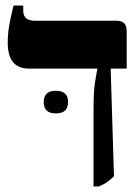

<svg xmlns="http://www.w3.org/2000/svg" viewBox="-20 -667 507 694"><path d="M318 7H337Q365 -3 392 -30L380 -419H438V-554Q438 -592 403 -592H106Q64 -592 64 -628V-647H29Q17 -599 12.5 -570.5Q8 -542 8 -512Q8 -419 85 -419H332V-418Q328 -399 323 -367Q318 -335 318 -262ZM138 -298Q138 -257 182 -257Q226 -257 226 -298Q226 -339 182 -339Q138 -339 138 -298Z"/></svg>

Font: Noto Serif Hebrew SemiCondensed Extra
Style: Regular
Weight: 800
Width: 4
Designer: Monotype Design Team
Foundry: Monotype Imaging Inc.
Version: Version 1.901